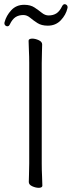

<svg xmlns="http://www.w3.org/2000/svg" viewBox="-20 -890 344 920"><path d="M303 -850Q296 -819 271.5 -793Q247 -767 209 -767Q179 -767 159.5 -779.5Q140 -792 124.5 -805Q109 -818 92 -818Q70 -818 54.5 -808Q39 -798 27 -773Q23 -764 15 -764Q10 -764 5.5 -768Q1 -772 1 -779Q1 -781 1.5 -782Q2 -783 2 -784Q10 -815 34 -841Q58 -867 96 -867Q126 -867 145.5 -854Q165 -841 180.5 -828.5Q196 -816 213 -816Q235 -816 250.5 -826Q266 -836 278 -861Q283 -870 290 -870Q295 -870 299.5 -866Q304 -862 304 -855Q304 -854 303.5 -853Q303 -852 303 -850ZM120 -589Q120 -620 118.5 -649Q117 -678 117 -695Q117 -700 122 -702.5Q127 -705 134 -705Q149 -705 165.5 -697.5Q182 -690 182 -677Q182 -665 181 -639.5Q180 -614 180 -588V-106Q180 -75 181.5 -46Q183 -17 183 0Q183 5 178 7.5Q173 10 166 10Q151 10 134.5 2.5Q118 -5 118 -18Q118 -30 119 -55.5Q120 -81 120 -107Z"/></svg>

Font: Moon Stars Kai T Light
Style: Regular
Weight: 300
Designer: GuiWonder
Version: Version 1.101